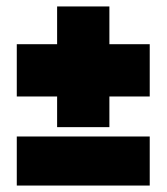

<svg xmlns="http://www.w3.org/2000/svg" viewBox="-20 -575 516 595"><path d="M157 -181V-276H32V-438H157V-555H319V-438H444V-276H319V-181ZM444 0H32V-152H444Z"/></svg>

Font: Passion One
Style: Bold
Weight: 700
Designer: Alejandro Lo Celso
Foundry: Fontstage
Version: Version 1.002